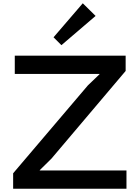

<svg xmlns="http://www.w3.org/2000/svg" viewBox="-20 -1149 850 1169"><path d="M562 -1052 354 -874 306 -922 484 -1129ZM750 0H60V-94L515 -629L586 -697V-699H70V-810H745V-717L293 -183L222 -113V-111H750Z"/></svg>

Font: Sinkin Sans 500 Medium
Style: 500 Medium
Weight: 500
Designer: Keith Bates
Foundry: K-Type
Version: Sinkin Sans (version 1.0)  by Keith Bates   •   © 2014   www